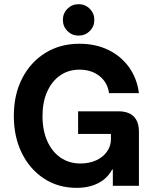

<svg xmlns="http://www.w3.org/2000/svg" viewBox="-20 -896 753 926"><path d="M349.2 10Q260.8 10 192.5 -34.6Q124.2 -79.2 85.4 -157.5Q46.7 -235.8 46.7 -336.7Q46.7 -440 87.1 -518.3Q127.5 -596.7 198.8 -640.8Q270 -685 363.3 -685Q440.8 -685 502.1 -655.4Q563.3 -625.8 602.1 -572.1Q640.8 -518.3 650 -446.7H505.8Q499.2 -497.5 460.4 -528.8Q421.7 -560 363.3 -560Q310 -560 270 -532.1Q230 -504.2 207.5 -453.8Q185 -403.3 185 -335.8Q185 -267.5 207.9 -215.8Q230.8 -164.2 272.1 -135.8Q313.3 -107.5 367.5 -107.5Q410 -107.5 443.3 -122.5Q476.7 -137.5 495.8 -164.6Q515 -191.7 515 -224.2V-250H356.7V-359.2H550.8Q600 -359.2 625 -334.2Q650 -309.2 650 -260V0H524.2V-78.3H520.8Q498.3 -35.8 454.2 -12.9Q410 10 349.2 10ZM359.2 -724.2Q327.5 -724.2 305.4 -746.2Q283.3 -768.3 283.3 -800Q283.3 -831.7 305.4 -853.8Q327.5 -875.8 359.2 -875.8Q390.8 -875.8 412.9 -853.8Q435 -831.7 435 -800Q435 -768.3 412.9 -746.2Q390.8 -724.2 359.2 -724.2Z"/></svg>

Font: Funnel Sans
Style: Bold
Weight: 700
Designer: NORD ID, Kristian Moeller
Foundry: Dicotype
Version: Version 1.000